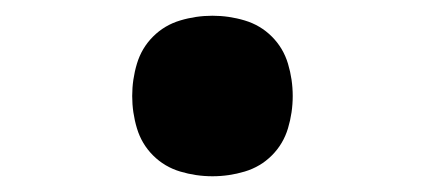

<svg xmlns="http://www.w3.org/2000/svg" viewBox="-20 -462 540 244"><path d="M250 -238Q229 -238 209 -244Q189 -250 174.5 -264.5Q160 -279 154 -299Q148 -319 148 -340Q148 -361 154 -381Q160 -401 174.5 -415.5Q189 -430 209 -436Q229 -442 250 -442Q271 -442 291 -436Q311 -430 325.5 -415.5Q340 -401 346 -381Q352 -361 352 -340Q352 -319 346 -299Q340 -279 325.5 -264.5Q311 -250 291 -244Q271 -238 250 -238Z"/></svg>

Font: Iosevka Curly Slab Extrabold
Style: Regular
Weight: 800
Monospace: yes
Designer: Belleve Invis
Foundry: Belleve Invis
Version: Version 22.1.2; ttfautohint (v1.8.4)